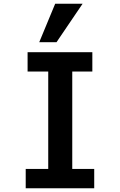

<svg xmlns="http://www.w3.org/2000/svg" viewBox="-20 -1003 640 1023"><path d="M482 0H117V-103H237V-622H127V-725H472V-622H365V-103H482ZM420 -983 281 -778H189L274 -983Z"/></svg>

Font: JuliaMono Latin
Style: Bold
Weight: 700
Monospace: yes
Designer: cormullion
Foundry: corm
Version: Version 0.038; ttfautohint (v1.8)